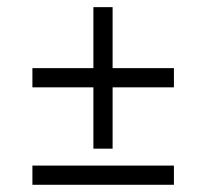

<svg xmlns="http://www.w3.org/2000/svg" viewBox="-20 -512 572 532"><path d="M461.9 0H69.8V-53.2H461.9ZM292 -492.2V-323.2H461.9V-270H292V-100.1H238.8V-270H69.8V-323.2H238.8V-492.2Z"/></svg>

Font: Arapey-Regular
Style: Regular
Weight: 400
Designer: Eduardo Rodriguez Tunni
Foundry: Eduardo Rodriguez Tunni
Version: Version 1.002